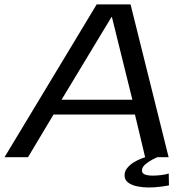

<svg xmlns="http://www.w3.org/2000/svg" viewBox="-34 -696 860 850"><path d="M-14 0 394 -676.5H544L712.5 0H608.5L563.5 -189H203L90 0ZM238.5 -254.5H552L461.5 -620.5H459.5ZM623.5 134Q599 134 574.8 129.2Q550.5 124.5 534 112.8Q517.5 101 517.5 80Q517.5 62 529.5 47.5Q541.5 33 558.2 22.8Q575 12.5 589.8 6.8Q604.5 1 609.5 0H662Q658 1.5 641.5 10Q625 18.5 609.8 31.2Q594.5 44 594.5 58.5Q594.5 71.5 607.5 76.5Q620.5 81.5 642.5 81.5Q661 81.5 682 78.8Q703 76 713 72L714 124.5Q706.5 126.5 679.2 130.2Q652 134 623.5 134Z"/></svg>

Font: Anybody ExtraExpanded Regular
Style: Italic
Weight: 400
Width: 8
Italic angle: -10°
Designer: Tyler Finck
Foundry: Etcetera Type Company
Version: Version 1.010; ttfautohint (v1.8.3) -l 8 -r 50 -G 200 -x 14 